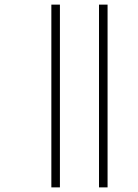

<svg xmlns="http://www.w3.org/2000/svg" viewBox="-20 -671 597 830"><path d="M408 139H445V-651H408ZM202 139H239V-651H202Z"/></svg>

Font: Noto Sans Telugu ExtraLight
Style: Regular
Weight: 200
Designer: Jelle Bosma - Monotype Design Team
Foundry: Monotype Imaging Inc.
Version: Version 2.005